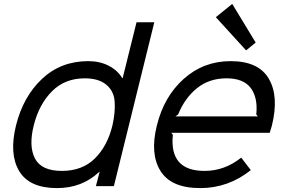

<svg xmlns="http://www.w3.org/2000/svg" viewBox="-20 -953 1459 983"><path d="M556 -312Q571 -380 567 -433.5Q563 -487 524 -519.5Q485 -552 414 -552Q312 -552 246 -485.5Q180 -419 153 -312Q126 -205 159 -141.5Q192 -78 297 -78Q401 -78 465.5 -141.5Q530 -205 556 -312ZM770 -839 563 0H471L490 -73H488Q400 10 272 10Q130 10 78 -77.5Q26 -165 62 -311Q99 -459 195.5 -549.5Q292 -640 432 -640Q491 -640 536.5 -616.5Q582 -593 606 -553H608L679 -839Z M878 -357H1300L1292 -367Q1301 -452 1264 -502Q1227 -552 1140 -552Q1051 -552 988.5 -501.5Q926 -451 892 -367ZM1372 -310Q1369 -301 1361 -273H857L865 -263Q846 -78 1027 -78Q1130 -78 1215 -146L1264 -82Q1149 10 1005 10Q856 10 801.5 -78Q747 -166 783 -310Q819 -458 920.5 -549Q1022 -640 1161 -640Q1304 -640 1356.5 -549.5Q1409 -459 1372 -310ZM1169 -933 1289 -735 1240 -695 1085 -865Z"/></svg>

Font: Sinkin Sans 400 Italic
Style: Italic
Weight: 400
Italic angle: -112°
Designer: Keith Bates
Foundry: K-Type
Version: Sinkin Sans (version 1.0)  by Keith Bates   •   © 2014   www